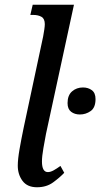

<svg xmlns="http://www.w3.org/2000/svg" viewBox="-20 -780 423 810"><path d="M136 10Q95 10 75 -17Q55 -44 55 -81Q55 -108 62.5 -151Q70 -194 80 -242L162 -626Q165 -642 167 -656Q169 -670 169 -678Q169 -701 155 -709Q141 -717 121 -717H108L118 -760H292L174 -215Q169 -189 163 -154.5Q157 -120 157 -99Q157 -54 182 -54Q193 -54 206.5 -61.5Q220 -69 235 -80L251 -51Q232 -31 204 -10.5Q176 10 136 10ZM317 -297Q295 -297 280 -308.5Q265 -320 265 -345Q265 -378 284 -394.5Q303 -411 330 -411Q352 -411 367.5 -399.5Q383 -388 383 -362Q383 -326 362.5 -311.5Q342 -297 317 -297Z"/></svg>

Font: Noto Serif ExtraCondensed Medium
Style: Italic
Weight: 500
Width: 2
Italic angle: -12°
Designer: Monotype Design Team
Foundry: Monotype Imaging Inc.
Version: Version 2.013; ttfautohint (v1.8.4.7-5d5b)